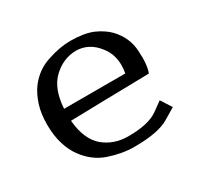

<svg xmlns="http://www.w3.org/2000/svg" viewBox="-102 -538 681 663"><g transform="rotate(-30 238.0 -206.0)"><path d="M258.8 -34.2Q201.2 -34.2 160.2 -68.4Q120.1 -103.5 113.3 -179.7Q217.8 -182.6 427.7 -186.5Q439.5 -216.8 435.5 -272.5Q432.6 -327.1 392.6 -369.1Q370.1 -391.6 335.9 -406.2Q300.8 -419.9 249 -419.9Q206.1 -419.9 157.2 -403.3Q107.4 -387.7 74.2 -343.8Q56.6 -319.3 45.9 -286.1Q35.2 -252.9 35.2 -209Q35.2 -165 45.9 -130.9Q55.7 -97.7 74.2 -73.2Q107.4 -27.3 158.2 -9.8Q210 7.8 258.8 7.8Q354.5 7.8 397.5 -18.6Q441.4 -44.9 441.4 -44.9Q431.6 -59.6 414.1 -87.9Q414.1 -87.9 376 -60.5Q337.9 -34.2 258.8 -34.2ZM249 -380.9Q300.8 -379.9 335 -335Q360.4 -302.7 360.4 -259.8Q360.4 -244.1 357.4 -227.5Q336.9 -227.5 295.9 -227.5Q250 -227.5 113.3 -227.5Q118.2 -305.7 158.2 -342.8Q197.3 -379.9 249 -380.9Z"/></g></svg>

Font: BSRU BANSOMDEJ
Style: Regular
Weight: 400
Designer: Wisit Potiwat
Version: Version 1.000;PS 002.000;hotconv 1.0.70;makeotf.lib2.5.58329